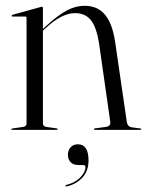

<svg xmlns="http://www.w3.org/2000/svg" viewBox="-20 -460 520 680"><path d="M132 -431.5V-357L140 -365Q186.5 -407.5 217.5 -423.5Q248.5 -439.5 279.5 -439.5Q326 -439.5 352.2 -407.5Q378.5 -375.5 388 -310L429 -29Q431.5 -11 447.5 -9L477 -5Q480.5 -4.5 480.5 -2.5Q480.5 0 477 0H316.5Q312.5 0 312.5 -2.5Q312.5 -5 317.5 -5.5L355 -10.5Q373 -13 370.5 -29L331 -305Q322.5 -361.5 302.8 -387.5Q283 -413.5 245.5 -413.5Q199 -413.5 143 -361.5L132 -351.5V-23Q132 -12.5 144 -10.5L179.5 -5.5Q184 -5.5 184 -2.5Q184 0 180.5 0H23Q20 0 20 -2.5Q20 -4 24 -5L62 -10.5Q74 -12.5 74 -22.5V-397Q74 -401.5 69 -401.5H23.5Q21 -401.5 21 -404Q21 -406 24 -407.5L121.5 -434.5Q125.5 -436 128 -436Q132 -436 132 -431.5ZM258.5 124.5Q239 124.5 229.8 114.2Q220.5 104 220.5 89Q220.5 72 230.2 61.5Q240 51 255.5 51Q293.5 51 293.5 108Q293.5 145 272.2 168.5Q251 192 217 200Q213 201.5 212 199Q211 196 214.5 195Q246 187.5 264.2 168.5Q282.5 149.5 282.5 132.5Q282.5 124.5 275.5 124.5Z"/></svg>

Font: Fraunces 144pt Light
Style: Regular
Weight: 300
Version: Version 1.000;[b76b70a41]